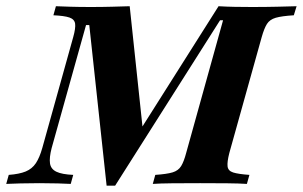

<svg xmlns="http://www.w3.org/2000/svg" viewBox="-45 -591 973 617"><path d="M-25 0 -16.9 -29Q16.9 -31.5 37.5 -39.9Q58.1 -48.4 70.2 -66.5Q82.3 -84.7 91.1 -116.1L190.3 -471.8Q198.4 -500.8 196.4 -514.9Q194.4 -529 178.2 -534.7Q162.1 -540.3 126.6 -541.9L134.7 -571Q151.6 -570.2 180.6 -569.4Q209.7 -568.5 246.8 -568.5Q283.1 -568.5 315.3 -569.4Q347.6 -570.2 371.8 -571L415.3 -161.3L391.9 -151.6L657.3 -571Q684.7 -569.4 709.7 -569Q734.7 -568.5 764.5 -568.5Q808.1 -568.5 846 -569.4Q883.9 -570.2 908.1 -571L899.2 -541.9Q860.5 -539.5 841.1 -533.9Q821.8 -528.2 812.9 -514.1Q804 -500 796 -471.8L691.9 -99.2Q684.7 -71 686.3 -56.5Q687.9 -41.9 704.4 -36.7Q721 -31.5 756.5 -29L748.4 0Q723.4 -1.6 684.7 -2Q646 -2.4 598.4 -2.4Q547.6 -2.4 508.1 -2Q468.5 -1.6 446 0L454 -29Q491.1 -31.5 509.7 -37.1Q528.2 -42.7 537.1 -57.3Q546 -71.8 553.2 -99.2L671.8 -525.8H662.1L325 5.6H297.6L241.9 -510.5H231.5L121 -115.3Q112.9 -83.9 115.7 -65.7Q118.5 -47.6 136.3 -39.1Q154 -30.6 190.3 -29L182.3 0Q168.5 -0.8 141.1 -1.6Q113.7 -2.4 81.5 -2.4Q48.4 -2.4 20.2 -1.6Q-8.1 -0.8 -25 0Z"/></svg>

Font: Playfair 5pt SemiExpanded Light ExtraBold
Style: Italic
Weight: 800
Italic angle: -15.6°
Version: Version 2.001;gftools[0.9.30]